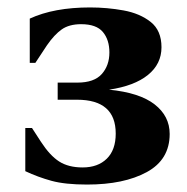

<svg xmlns="http://www.w3.org/2000/svg" viewBox="-20 -486 502 516"><path d="M202 -36Q243 -36 267 -59.5Q291 -83 291 -127Q291 -218 187 -218H135V-264H188Q233 -264 253.5 -287Q274 -310 274 -345Q274 -379 256.5 -400Q239 -421 198 -421Q166 -421 146 -407Q126 -393 106 -364L75 -317H60V-436Q125 -466 222 -466Q268 -466 312 -458Q356 -450 385 -427Q414 -404 414 -359Q414 -314 377.5 -284.5Q341 -255 273 -245Q355 -237 395.5 -205.5Q436 -174 436 -126Q436 -57 374.5 -23.5Q313 10 214 10Q155 10 118.5 0Q82 -10 48 -26V-142H66L90 -105Q114 -68 139 -52Q164 -36 202 -36Z"/></svg>

Font: Spectral
Style: Bold
Weight: 700
Designer: Jean-Baptiste Levee
Foundry: Production Type
Version: Version 2.001